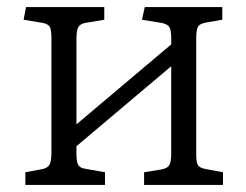

<svg xmlns="http://www.w3.org/2000/svg" viewBox="-20 -525 699 545"><path d="M52 0V-36L100 -45Q115 -48 120.5 -57.5Q126 -67 126 -93V-415Q126 -440 121.5 -448.5Q117 -457 101 -460L47 -469L54 -505H276V-469L222 -460Q207 -457 202 -447.5Q197 -438 197 -414V-172L466 -399V-417Q466 -440 460.5 -448.5Q455 -457 438 -460L383 -469L391 -505H611V-469L565 -461Q547 -458 542 -449Q537 -440 537 -416V-87Q537 -64 542 -56Q547 -48 565 -45L613 -36V0H389V-36L438 -44Q455 -47 460.5 -56Q466 -65 466 -90V-337L197 -110V-89Q197 -66 202 -57Q207 -48 222 -46L278 -36V0Z"/></svg>

Font: Literata 12pt Light
Style: Regular
Weight: 300
Designer: Latin by Veronika Burian and Jose Scaglione. Greek by Irene Vlachou. Cyrillic by Vera Evstafieva.
Foundry: TypeTogether
Version: Version 3.002